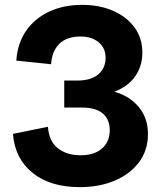

<svg xmlns="http://www.w3.org/2000/svg" viewBox="-20 -759 677 789"><path d="M308 10Q186 10 113.5 -49Q41 -108 33 -209L177 -238Q181 -179 217.5 -150Q254 -121 311 -121Q368 -121 399.5 -149Q431 -177 431 -224Q431 -268 402.5 -292.5Q374 -317 317 -317H244V-428H298Q354 -428 384 -453.5Q414 -479 414 -523Q413 -563 384.5 -586Q356 -609 311 -609Q254 -609 223.5 -578.5Q193 -548 190 -495L47 -510Q52 -581 87 -632Q122 -683 181.5 -711Q241 -739 318 -739Q389 -739 445 -714.5Q501 -690 533 -646Q565 -602 565 -543Q565 -488 536 -446Q507 -404 450 -382Q512 -365 550 -319.5Q588 -274 588 -208Q588 -141 551 -92Q514 -43 451 -16.5Q388 10 308 10Z"/></svg>

Font: BDO Grotesk
Style: Bold
Weight: 700
Designer: Deni Anggara
Foundry: Lokal Container
Version: Version 2.000